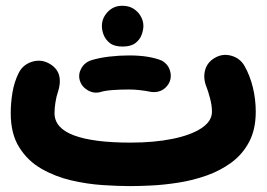

<svg xmlns="http://www.w3.org/2000/svg" viewBox="-20 -568 910 655"><path d="M16.6 -182.1Q16.6 -216.3 22.5 -252.2Q28.3 -288.1 43.9 -319.3Q57.6 -346.7 87.4 -356.7Q117.2 -366.7 144.5 -353Q200.7 -324.7 177.2 -252.9Q172.4 -239.3 169.2 -219.2Q166 -199.2 166 -182.1Q166 -130.9 232.2 -106.2Q298.3 -81.5 424.8 -81.5Q505.4 -81.5 568.1 -94.2Q630.9 -106.9 667 -130.6Q703.1 -154.3 703.1 -187Q703.1 -209 696 -234.6Q689 -260.3 685.1 -269.5Q672.4 -299.8 679.4 -327.6Q686.5 -355.5 712.9 -370.6Q739.3 -386.2 769 -377.9Q798.8 -369.6 814 -343.3Q832.5 -311 842.5 -270.3Q852.5 -229.5 852.5 -187Q852.5 -126.5 829.8 -83.7Q807.1 -41 769 -13.2Q731 14.6 684.3 31Q637.7 47.4 589.6 54.9Q541.5 62.5 498.3 64.7Q455.1 66.9 424.8 66.9Q384.8 66.9 331.5 63.5Q278.3 60.1 223.4 47.4Q168.5 34.7 121.6 7.8Q74.7 -19 45.7 -65.2Q16.6 -111.3 16.6 -182.1ZM327.6 -479.5Q327.6 -506.3 347.4 -527.3Q367.2 -548.3 397 -548.3Q418.9 -548.3 434.1 -539.1Q449.2 -529.8 458 -516.1Q469.2 -499 469.2 -479.5Q469.2 -465.8 463.1 -449.2Q457 -432.6 441.7 -420.9Q426.3 -409.2 398.4 -409.2Q369.6 -409.2 354.7 -421.1Q339.8 -433.1 333.5 -449.2Q327.6 -464.8 327.6 -479.5ZM252.4 -293Q246.1 -314.5 257.3 -334.7Q268.6 -355 291 -362.3Q316.9 -370.6 351.8 -374.8Q386.7 -378.9 420.4 -378.9Q455.6 -378.9 483.9 -374.3Q512.2 -369.6 531.7 -361.3Q554.7 -348.6 560.8 -323.7Q566.9 -298.8 552.7 -278.3Q541 -262.2 524.4 -256.8Q507.8 -251.5 490.2 -255.4Q476.6 -258.3 457.3 -260.5Q438 -262.7 420.4 -262.7Q388.7 -262.7 363.3 -260.7Q337.9 -258.8 322.3 -253.9Q300.3 -248 279.8 -259.8Q259.3 -271.5 252.4 -293Z"/></svg>

Font: Mikhak ExtraBold
Style: Regular
Weight: 800
Designer: Amin Abedi
Version: Version 3.3